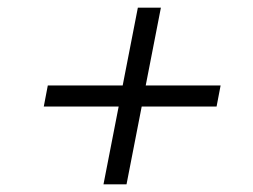

<svg xmlns="http://www.w3.org/2000/svg" viewBox="-20 -573 660 500"><path d="M94 -295.5H289L249.5 -93H309.5L349 -295.5H544L554.5 -350.5H359.5L399 -553H339L299.5 -350.5H104.5Z"/></svg>

Font: Monaspace Krypton ExtraLight
Style: Italic
Weight: 200
Italic angle: -11°
Designer: Riley Cran & the Lettermatic Team
Foundry: Lettermatic
Version: Version 1.101 (Monaspace Krypton)